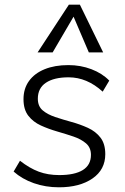

<svg xmlns="http://www.w3.org/2000/svg" viewBox="-20 -790 534 817"><path d="M231 7Q174 7 124 -10.5Q74 -28 38 -60L65 -106Q106 -74 145 -59.5Q184 -45 232 -45Q298 -45 332.5 -66.5Q367 -88 367 -131Q367 -162 346 -180Q325 -198 292.5 -209Q260 -220 223.5 -230.5Q187 -241 154 -256Q121 -271 100.5 -297.5Q80 -324 80 -368Q80 -413 103.5 -445.5Q127 -478 170 -495.5Q213 -513 271 -513Q323 -513 369 -495.5Q415 -478 445 -447L417 -400Q350 -461 272 -461Q210 -461 175.5 -438Q141 -415 141 -370Q141 -338 161.5 -320.5Q182 -303 215 -292Q248 -281 284.5 -271Q321 -261 354 -246Q387 -231 407.5 -204.5Q428 -178 428 -134Q428 -68 373.5 -30.5Q319 7 231 7ZM204 -567H140L273 -770H320L419 -567H358L293 -719Z"/></svg>

Font: Muli Light
Style: Italic
Weight: 300
Italic angle: -4.541°
Designer: Vernon Adams
Foundry: Vernon Adams
Version: Version 2.100; ttfautohint (v1.8.1.43-b0c9)